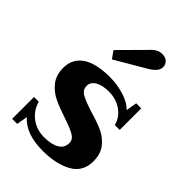

<svg xmlns="http://www.w3.org/2000/svg" viewBox="-221 -837 943 943"><g transform="rotate(45 250.5 -366.0)"><path d="M152 -586 274 -709Q303 -742 335 -742Q359 -742 371.5 -729Q384 -716 384 -699Q384 -683 372 -668.5Q360 -654 336 -640L179 -548ZM84 -52 74 5H39V-147H72Q84 -101 122.5 -71.5Q161 -42 213 -42Q264 -42 293 -59Q322 -76 322 -110Q322 -134 297.5 -148.5Q273 -163 219 -181Q164 -199 127.5 -216.5Q91 -234 65 -266.5Q39 -299 39 -350Q39 -412 88 -446Q137 -480 235 -480Q283 -480 331.5 -465.5Q380 -451 406 -423L416 -480H451V-330H417Q407 -372 369.5 -399Q332 -426 280 -426Q236 -426 209.5 -410.5Q183 -395 183 -368Q183 -341 208.5 -326.5Q234 -312 291 -294Q347 -278 382.5 -261.5Q418 -245 443.5 -213Q469 -181 469 -130Q469 -57 409 -23.5Q349 10 256 10Q138 10 84 -52Z"/></g></svg>

Font: Taviraj DemiBold
Style: Regular
Weight: 600
Designer: Katatrad Team
Foundry: CadsonDemak
Version: Version 1.030